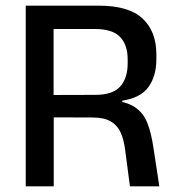

<svg xmlns="http://www.w3.org/2000/svg" viewBox="-20 -659 622 679"><path d="M439.5 0 422.5 -129.5Q418 -165 406.8 -190.2Q395.5 -215.5 372 -229.5Q348.5 -243.5 306.5 -243.5L140 -244V-323L317 -323.5Q378.5 -323.5 405 -353Q431.5 -382.5 431.5 -435V-449Q431.5 -500.5 404.5 -528.5Q377.5 -556.5 315 -556.5H138V-639H329Q435.5 -639 484.2 -593.5Q533 -548 533 -466.5V-450.5Q533 -390 505.2 -351.5Q477.5 -313 412.5 -303V-290L370.5 -304.5Q426 -300.5 456.2 -280.5Q486.5 -260.5 500.5 -225.5Q514.5 -190.5 522 -140.5L543.5 0ZM71 0V-639H169.5V-295.5L170 -258V0Z"/></svg>

Font: Anek Gujarati Medium Medium
Style: Regular
Weight: 500
Version: Version 1.003